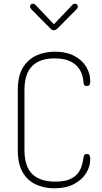

<svg xmlns="http://www.w3.org/2000/svg" viewBox="-20 -1010 552 1036"><path d="M272 6Q219 6 174 -14.5Q129 -35 102.5 -80Q76 -125 76 -200V-525Q76 -600 103.5 -645Q131 -690 176 -710.5Q221 -731 275 -731Q339 -731 381.5 -708Q424 -685 445.5 -649Q467 -613 467 -574Q467 -557 462.5 -551.5Q458 -546 449 -546Q436 -546 433.5 -552.5Q431 -559 431 -564Q430 -582 423.5 -604.5Q417 -627 400.5 -647.5Q384 -668 353.5 -681.5Q323 -695 274 -695Q195 -695 153.5 -653.5Q112 -612 112 -525V-200Q112 -112 154 -71Q196 -30 278 -30Q328 -30 357 -43Q386 -56 401 -76Q416 -96 422 -119Q428 -142 431 -161Q432 -168 435 -173.5Q438 -179 449 -179Q458 -179 462.5 -173Q467 -167 467 -150Q467 -112 445 -76Q423 -40 379.5 -17Q336 6 272 6ZM271 -847Q259 -847 250 -858L150 -959Q146 -964 144 -967.5Q142 -971 142 -975Q142 -980 146 -985Q150 -990 157 -990Q166 -990 173 -982L271 -879L369 -982Q376 -990 385 -990Q392 -990 396 -985Q400 -980 400 -975Q400 -971 398 -967.5Q396 -964 392 -959L292 -858Q281 -847 271 -847Z"/></svg>

Font: Dosis ExtraLight ExtraLight
Style: Regular
Weight: 250
Version: Version 3.001; ttfautohint (v1.8.2)